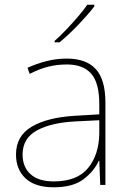

<svg xmlns="http://www.w3.org/2000/svg" viewBox="-20 -786 551 816"><path d="M264 -537Q346 -537 387 -492.5Q428 -448 428 -350V0H406L402 -103H400Q379 -57 334 -23.5Q289 10 208 10Q129 10 88.5 -28Q48 -66 48 -129Q48 -208 114.5 -247.5Q181 -287 299 -294L402 -300V-343Q402 -433 368 -472.5Q334 -512 264 -512Q224 -512 186.5 -503Q149 -494 106 -472L97 -498Q137 -516 178.5 -526.5Q220 -537 264 -537ZM301 -270Q199 -265 137.5 -232Q76 -199 76 -129Q76 -76 110 -45.5Q144 -15 208 -15Q308 -15 354.5 -72Q401 -129 402 -220V-275ZM381 -759Q355 -725 314 -682Q273 -639 233 -606H212V-612Q235 -632 261.5 -660Q288 -688 312.5 -716.5Q337 -745 351 -766H381Z"/></svg>

Font: Noto Sans Thaana Thin
Style: Regular
Weight: 100
Designer: David Williams
Foundry: Google Inc.
Version: Version 3.001; ttfautohint (v1.8.4.7-5d5b)